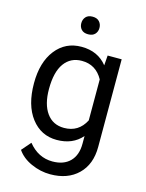

<svg xmlns="http://www.w3.org/2000/svg" viewBox="-135 -801 831 1091"><g transform="rotate(15 280.5 -256.0)"><path d="M46.9 -268.6Q46.9 -392.1 104 -465.1Q161.1 -538.1 255.4 -538.1Q352.1 -538.1 406.2 -469.7L410.6 -528.3H493.2V-12.7Q493.2 89.8 432.4 148.9Q371.6 208 269 208Q211.9 208 157.2 183.6Q102.5 159.2 73.7 116.7L120.6 62.5Q178.7 134.3 262.7 134.3Q328.6 134.3 365.5 97.2Q402.3 60.1 402.3 -7.3V-52.7Q348.1 9.8 254.4 9.8Q161.6 9.8 104.2 -64.9Q46.9 -139.6 46.9 -268.6ZM137.7 -258.3Q137.7 -168.9 174.3 -117.9Q210.9 -66.9 276.9 -66.9Q362.3 -66.9 402.3 -144.5V-385.7Q360.8 -461.4 277.8 -461.4Q211.9 -461.4 174.8 -410.2Q137.7 -358.9 137.7 -258.3ZM218.3 -667.5Q218.3 -689.5 231.7 -704.6Q245.1 -719.7 271.5 -719.7Q297.9 -719.7 311.5 -704.6Q325.2 -689.5 325.2 -667.5Q325.2 -645.5 311.5 -630.9Q297.9 -616.2 271.5 -616.2Q245.1 -616.2 231.7 -630.9Q218.3 -645.5 218.3 -667.5Z"/></g></svg>

Font: APIMedia Roboto
Style: Regular
Weight: 400
Designer: Google
Version: Version 2.137; 2017